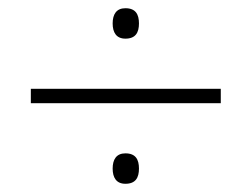

<svg xmlns="http://www.w3.org/2000/svg" viewBox="-20 -586 612 467"><path d="M254 -529C254 -507 263 -492 285 -492C310 -492 318 -507 318 -529C318 -551 310 -566 285 -566C263 -566 254 -551 254 -529ZM55 -335H517V-370H55ZM254 -176C254 -154 263 -139 285 -139C310 -139 318 -154 318 -176C318 -198 310 -213 285 -213C263 -213 254 -198 254 -176Z"/></svg>

Font: Noto Sans Sinhala UI ExtraLight
Style: Regular
Weight: 200
Designer: Jelle Bosma - Monotype Design Team
Foundry: Monotype Imaging Inc.
Version: Version 2.006